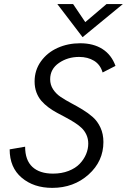

<svg xmlns="http://www.w3.org/2000/svg" viewBox="-20 -912 622 940"><path d="M384.3 -730 260.7 -892.1H337.9L397.5 -803.7L501.5 -892.1H581.5ZM235.8 7.8Q145 7.8 86.2 -42Q27.3 -91.8 27.3 -180.7L103 -193.8Q103 -127.9 138.4 -95Q173.8 -62 239.7 -62Q281.7 -62 315.7 -75.2Q349.6 -88.4 370.1 -109.9Q390.6 -131.3 401.4 -157Q412.1 -182.6 412.1 -209Q412.1 -232.4 403.1 -252.2Q394 -272 378.9 -286.1Q363.8 -300.3 344 -312.7Q324.2 -325.2 302.5 -336.7Q280.8 -348.1 259 -359.9Q237.3 -371.6 217.5 -386.2Q197.8 -400.9 182.6 -418.2Q167.5 -435.5 158.4 -459.7Q149.4 -483.9 149.4 -513.2Q149.4 -568.4 180.4 -611.6Q211.4 -654.8 262 -677.5Q312.5 -700.2 372.6 -700.2Q437.5 -700.2 481.7 -671.9Q525.9 -643.6 545.4 -589.4L482.4 -557.1Q471.2 -595.7 440.4 -614.5Q409.7 -633.3 367.2 -633.3Q311.5 -633.3 268.6 -603.8Q225.6 -574.2 225.6 -523.9Q225.6 -496.6 240 -474.6Q254.4 -452.6 277.3 -437.3Q300.3 -421.9 328.1 -407.2Q356 -392.6 383.8 -375.7Q411.6 -358.9 434.6 -338.6Q457.5 -318.4 471.9 -287.1Q486.3 -255.9 486.3 -216.8Q486.3 -122.6 413.6 -57.4Q340.8 7.8 235.8 7.8Z"/></svg>

Font: HK Grotesk Italic
Style: Regular
Weight: 400
Italic angle: -13°
Designer: Alfredo Marco Pradil and Stefan Peev
Foundry: Hanken Design Co.
Version: Version 1.000;PS 001.000;hotconv 1.0.88;makeotf.lib2.5.64775